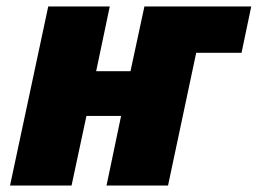

<svg xmlns="http://www.w3.org/2000/svg" viewBox="-20 -573 796 593"><path d="M11 0H201L247 -215H354L309 0H499L586 -410H726L756 -553H426L383 -353H277L319 -553H129Z"/></svg>

Font: Noto Sans UI Black
Style: Italic
Weight: 900
Italic angle: -372°
Designer: Monotype Design Team
Foundry: Monotype Imaging Inc.
Version: Version 1.901